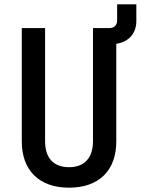

<svg xmlns="http://www.w3.org/2000/svg" viewBox="-20 -860 652 890"><path d="M523 -765C523 -744 510 -730 488 -730H411V-205C411 -130 373 -85 300 -85C226 -85 189 -130 189 -205V-730H81V-204C81 -72 160 10 300 10C440 10 519 -71 519 -204V-657C576 -665 612 -705 612 -762V-840H523Z"/></svg>

Font: Tekne LDO SemiBold
Style: Regular
Weight: 600
Monospace: yes
Designer: Alessio Laiso, Mario Rullo, Paolo Rosset
Foundry: Alessio Laiso
Version: Version 1.000;hotconv 1.0.109;makeotfexe 2.5.65596